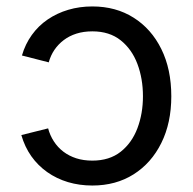

<svg xmlns="http://www.w3.org/2000/svg" viewBox="-20 -570 606 602"><path d="M269.5 11.7Q229 11.7 193.1 1Q157.2 -9.8 127.9 -30.5Q98.6 -51.3 78.1 -80.3Q57.6 -109.4 46.9 -146.5L130.9 -167.5Q136.7 -145.5 148.9 -126.7Q161.1 -107.9 178.7 -94.5Q196.3 -81.1 219 -73.7Q241.7 -66.4 269.5 -66.4Q323.2 -66.4 358.4 -94.2Q393.6 -122.1 410.9 -168Q428.2 -213.9 428.2 -268.1Q428.2 -323.2 410.9 -369.4Q393.6 -415.5 358.4 -443.6Q323.2 -471.7 269.5 -471.7Q242.2 -471.7 219.7 -464.6Q197.3 -457.5 179.9 -444.3Q162.6 -431.2 150.6 -413.6Q138.7 -396 132.8 -374.5L48.8 -396Q59.1 -431.6 79.8 -460.4Q100.6 -489.3 129.6 -509Q158.7 -528.8 194.1 -539.3Q229.5 -549.8 269.5 -549.8Q343.3 -549.8 398.9 -514.6Q454.6 -479.5 485.8 -416.3Q517.1 -353 517.1 -268.1Q517.1 -184.6 485.8 -121.6Q454.6 -58.6 398.9 -23.4Q343.3 11.7 269.5 11.7Z"/></svg>

Font: Inter 16pt
Style: Regular
Weight: 400
Version: Version 4.001;git-66647c0bb